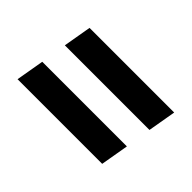

<svg xmlns="http://www.w3.org/2000/svg" viewBox="-54 -694 709 709"><g transform="rotate(45 300.0 -340.0)"><path d="M87 -391 106 -501H548L529 -391ZM494 -179H52L71 -289H513Z"/></g></svg>

Font: Iosevka Aile Extrabold Oblique
Style: Regular
Weight: 800
Italic angle: -9°
Designer: Belleve Invis
Foundry: Belleve Invis
Version: Version 31.1.0; ttfautohint (v1.8.4)